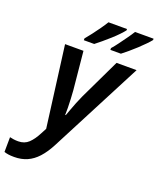

<svg xmlns="http://www.w3.org/2000/svg" viewBox="-254 -871 999 1216"><g transform="rotate(20 245.0 -263.0)"><path d="M-8 240Q-32 240 -48 237.5Q-64 235 -76 231L-75 131Q-63 134 -49 136Q-35 138 -18 138Q24 138 51.5 112Q79 86 102 41L122 3L51 -542H175L200 -285Q202 -259 203.5 -228.5Q205 -198 205.5 -169.5Q206 -141 205 -121H209Q215 -137 224 -162Q233 -187 244 -214.5Q255 -242 267 -268L398 -542H533L209 83Q181 136 149 171Q117 206 78.5 223Q40 240 -8 240ZM333 -618Q350 -637 369 -663Q388 -689 407.5 -716Q427 -743 441 -766H566V-757Q556 -744 536.5 -724Q517 -704 493.5 -682Q470 -660 446 -640Q422 -620 404 -606H333ZM154 -618Q170 -637 190 -663Q210 -689 229 -716Q248 -743 262 -766H387V-757Q377 -744 358 -724Q339 -704 314.5 -682Q290 -660 266 -640Q242 -620 224 -606H154Z"/></g></svg>

Font: Noto Sans Display SemiBold
Style: Italic
Weight: 600
Italic angle: -12°
Designer: Monotype Design Team
Foundry: Monotype Imaging Inc.
Version: Version 2.003